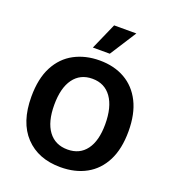

<svg xmlns="http://www.w3.org/2000/svg" viewBox="-161 -1025 1045 1161"><g transform="rotate(20 362.0 -444.5)"><path d="M360 14Q217 14 133.5 -74.5Q50 -163 50 -327Q50 -444 90.5 -521Q131 -598 202.5 -636Q274 -674 365 -674Q458 -674 527.5 -634.5Q597 -595 635.5 -518.5Q674 -442 674 -330Q674 -217 635 -140.5Q596 -64 525.5 -25Q455 14 360 14ZM364 -101Q442 -101 484.5 -158.5Q527 -216 527 -322Q527 -433 483.5 -494Q440 -555 361 -555Q283 -555 240 -496Q197 -437 197 -328Q197 -219 240.5 -160Q284 -101 364 -101ZM407 -733H298L373 -903H516Z"/></g></svg>

Font: Bricolage Grotesque 12pt Bricolage Grotesque 10pt Regular
Style: Bold
Weight: 700
Designer: Mathieu Triay
Foundry: Atelier Triay
Version: Version 1.001; ttfautohint (v1.8.4.7-5d5b);gftools[0.9.33.de